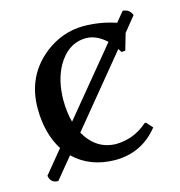

<svg xmlns="http://www.w3.org/2000/svg" viewBox="-80 -526 588 626"><g transform="rotate(-15 214.5 -213.0)"><path d="M250 -398.9Q188.5 -398.9 152.3 -335.4Q126.5 -288.1 126 -223.1Q126 -181.6 135.3 -147.5L317.4 -368.2Q284.7 -398.4 250 -398.9ZM388.2 -454.1Q411.6 -452.6 418.9 -431.2L378.9 -381.8L362.8 -326.2L350.1 -325.2Q345.7 -332.5 342.3 -337.4L151.9 -106Q189 -41 255.9 -40Q316.4 -41 362.8 -82H367.2L386.2 -61Q329.6 9.8 238.8 9.8Q154.3 8.8 100.6 -43.5L42 27.8Q17.6 27.8 12.7 4.9Q12.2 2.9 12.2 2L75.2 -74.7Q38.1 -133.8 38.1 -217.8Q38.1 -327.1 120.6 -392.6Q179.7 -438.5 251 -439Q309.6 -438.5 360.8 -420.9Z"/></g></svg>

Font: Linux Biolinum O
Style: Regular
Weight: 400
Designer: Philipp H. Poll
Foundry: Philipp H. Poll
Version: Version 1.0.4